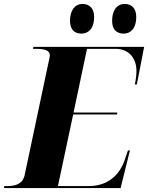

<svg xmlns="http://www.w3.org/2000/svg" viewBox="-51 -951 749 971"><path d="M575 -781C605 -781 638 -802 638 -866C638 -909 614 -931 580 -931C539 -931 516 -897 516 -846C516 -802 538 -781 575 -781ZM361 -781C392 -781 425 -802 425 -866C425 -909 401 -931 366 -931C327 -931 303 -897 303 -846C303 -802 325 -781 361 -781ZM-31 0H559L606 -190H596L579 -140C562 -91 515 -10 398 -10H242L319 -372H541L542 -382H321L389 -704H534C604 -704 639 -653 639 -593C639 -572 637 -554 631 -524H641L678 -714H118L116 -704H129C172 -704 201 -698 201 -671C201 -663 198 -653 196 -643L74 -67C64 -19 26 -10 -16 -10H-29Z"/></svg>

Font: Noto Serif Display ExtraBold
Style: Italic
Weight: 800
Italic angle: -12°
Designer: Monotype Design Team
Foundry: Monotype Imaging Inc.
Version: Version 2.009